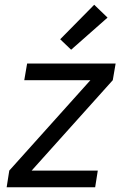

<svg xmlns="http://www.w3.org/2000/svg" viewBox="-20 -787 540 807"><path d="M8 0 19 -70 360 -450H82L94 -520H466L454 -450L113 -70H391L380 0ZM279 -578 233 -622 376 -767 432 -713Z"/></svg>

Font: Iosevka Algr
Style: Italic
Weight: 400
Italic angle: -9°
Monospace: yes
Designer: Belleve Invis
Foundry: Belleve Invis
Version: Version 26.0.2; ttfautohint (v1.8.3)